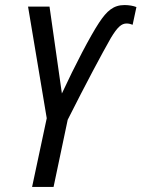

<svg xmlns="http://www.w3.org/2000/svg" viewBox="-20 -740 560 760"><path d="M107 0H192L248 -266C318 -405 383 -527 419 -590C445 -633 461 -647 481 -647C490 -647 497 -645 505 -642L520 -712C508 -717 490 -720 473 -720C429 -720 403 -697 372 -650C337 -597 277 -482 225 -370L176 -714H91L165 -272Z"/></svg>

Font: Noto Sans Display SemiCondensed
Style: Italic
Weight: 400
Width: 4
Italic angle: -12°
Designer: Monotype Design Team
Foundry: Monotype Imaging Inc.
Version: Version 1.900